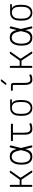

<svg xmlns="http://www.w3.org/2000/svg" viewBox="1982 -2808 835 4840"><g transform="rotate(-90 2400.0 -387.5)"><path d="M135 10Q122 10 116 4Q110 -2 110 -15V-535Q110 -548 116 -554Q122 -560 135 -560Q148 -560 154 -554Q160 -548 160 -535V-309H277Q285 -309 291 -312Q297 -315 301 -321L459 -544Q465 -552 473 -556Q481 -560 491 -560Q511 -560 515 -552Q519 -544 508 -527L348 -301Q343 -295 343 -288.5Q343 -282 347 -276L512 -23Q523 -6 518.5 2Q514 10 494 10Q484 10 476.5 5.5Q469 1 463 -7L300 -252Q295 -258 290 -261Q285 -264 277 -264H160V-15Q160 -2 154 4Q148 10 135 10Z M1153 -24Q1156 -11 1151 -2.5Q1146 6 1133 9Q1120 12 1112 7Q1104 2 1101 -11L1062 -170Q1060 -160 1057 -150Q1044 -101 1022.5 -65.5Q1001 -30 965.5 -10Q930 10 870 10Q815 10 777 -10Q739 -30 715 -66.5Q691 -103 680.5 -154.5Q670 -206 670 -270Q670 -334 682 -387Q694 -440 719 -478.5Q744 -517 781.5 -538.5Q819 -560 870 -560Q930 -560 965.5 -541Q1001 -522 1023 -488Q1045 -454 1058 -406Q1061 -397 1063 -387L1101 -539Q1104 -552 1112 -557Q1120 -562 1133 -559Q1146 -556 1151 -547.5Q1156 -539 1153 -526L1090 -278ZM1036 -278 1035 -282Q1025 -323 1015 -363.5Q1005 -404 988 -436.5Q971 -469 943 -489.5Q915 -510 870 -510Q836 -510 808.5 -493.5Q781 -477 761.5 -446Q742 -415 731 -370.5Q720 -326 720 -270Q720 -214 729.5 -171Q739 -128 757.5 -99Q776 -70 804.5 -55Q833 -40 870 -40Q915 -40 942.5 -61.5Q970 -83 987.5 -117Q1005 -151 1015 -193Q1025 -235 1035 -275Z M1682 -530Q1693 -530 1699 -523Q1705 -516 1705 -505Q1705 -494 1699 -487Q1693 -480 1682 -480H1475V-200Q1475 -114 1499 -77Q1523 -40 1570 -40Q1602 -40 1627 -44Q1652 -48 1677 -60Q1689 -66 1697.5 -63.5Q1706 -61 1711 -50Q1717 -38 1714 -28.5Q1711 -19 1700 -14Q1669 0 1639.5 5Q1610 10 1565 10Q1535 10 1509.5 0Q1484 -10 1465 -33Q1446 -56 1435.5 -92.5Q1425 -129 1425 -182V-480H1285Q1274 -480 1268 -487Q1262 -494 1262 -505Q1262 -516 1268 -523Q1274 -530 1285 -530Z M2298 -506H2206Q2246 -492 2267.5 -453.5Q2289 -415 2295 -360Q2300 -318 2300 -275Q2300 -232 2295 -190Q2285 -100 2237 -45Q2189 10 2100 10Q2012 10 1963.5 -44.5Q1915 -99 1905 -190Q1900 -232 1900 -275Q1900 -318 1905 -360Q1914 -445 1963.5 -497.5Q2013 -550 2100 -550H2298Q2309 -550 2314.5 -544.5Q2320 -539 2320 -528Q2320 -517 2314.5 -511.5Q2309 -506 2298 -506ZM2100 -34Q2127 -34 2151.5 -44.5Q2176 -55 2195.5 -75.5Q2215 -96 2228 -125Q2241 -154 2245 -190Q2250 -232 2250 -275Q2250 -318 2245 -360Q2238 -432 2203 -469Q2168 -506 2100 -506Q2047 -506 2005 -470Q1963 -434 1955 -360Q1950 -318 1950 -275Q1950 -232 1955 -190Q1963 -115 2004.5 -74.5Q2046 -34 2100 -34Z M2730 -200Q2730 -114 2749 -77Q2768 -40 2815 -40Q2840 -40 2861 -44Q2882 -48 2907 -60Q2919 -66 2927.5 -63.5Q2936 -61 2941 -50Q2947 -38 2944 -28.5Q2941 -19 2930 -14Q2899 0 2873 5Q2847 10 2810 10Q2780 10 2756 0Q2732 -10 2715 -33Q2698 -56 2689 -92.5Q2680 -129 2680 -182V-453Q2680 -468 2672.5 -475.5Q2665 -483 2650 -483H2553Q2541 -483 2535.5 -489Q2530 -495 2530 -507Q2530 -519 2536 -524.5Q2542 -530 2554 -530H2670Q2700 -530 2715 -515Q2730 -500 2730 -470ZM2733 -659Q2727 -651 2720 -648Q2713 -645 2704 -645Q2685 -645 2681.5 -652Q2678 -659 2689 -674L2761 -769Q2767 -777 2774.5 -781Q2782 -785 2793 -785Q2813 -785 2817.5 -777Q2822 -769 2809 -753Z M3135 10Q3122 10 3116 4Q3110 -2 3110 -15V-535Q3110 -548 3116 -554Q3122 -560 3135 -560Q3148 -560 3154 -554Q3160 -548 3160 -535V-309H3277Q3285 -309 3291 -312Q3297 -315 3301 -321L3459 -544Q3465 -552 3473 -556Q3481 -560 3491 -560Q3511 -560 3515 -552Q3519 -544 3508 -527L3348 -301Q3343 -295 3343 -288.5Q3343 -282 3347 -276L3512 -23Q3523 -6 3518.5 2Q3514 10 3494 10Q3484 10 3476.5 5.5Q3469 1 3463 -7L3300 -252Q3295 -258 3290 -261Q3285 -264 3277 -264H3160V-15Q3160 -2 3154 4Q3148 10 3135 10Z M4153 -24Q4156 -11 4151 -2.5Q4146 6 4133 9Q4120 12 4112 7Q4104 2 4101 -11L4062 -170Q4060 -160 4057 -150Q4044 -101 4022.5 -65.5Q4001 -30 3965.5 -10Q3930 10 3870 10Q3815 10 3777 -10Q3739 -30 3715 -66.5Q3691 -103 3680.5 -154.5Q3670 -206 3670 -270Q3670 -334 3682 -387Q3694 -440 3719 -478.5Q3744 -517 3781.5 -538.5Q3819 -560 3870 -560Q3930 -560 3965.5 -541Q4001 -522 4023 -488Q4045 -454 4058 -406Q4061 -397 4063 -387L4101 -539Q4104 -552 4112 -557Q4120 -562 4133 -559Q4146 -556 4151 -547.5Q4156 -539 4153 -526L4090 -278ZM4036 -278 4035 -282Q4025 -323 4015 -363.5Q4005 -404 3988 -436.5Q3971 -469 3943 -489.5Q3915 -510 3870 -510Q3836 -510 3808.5 -493.5Q3781 -477 3761.5 -446Q3742 -415 3731 -370.5Q3720 -326 3720 -270Q3720 -214 3729.5 -171Q3739 -128 3757.5 -99Q3776 -70 3804.5 -55Q3833 -40 3870 -40Q3915 -40 3942.5 -61.5Q3970 -83 3987.5 -117Q4005 -151 4015 -193Q4025 -235 4035 -275Z M4698 -506H4606Q4646 -492 4667.5 -453.5Q4689 -415 4695 -360Q4700 -318 4700 -275Q4700 -232 4695 -190Q4685 -100 4637 -45Q4589 10 4500 10Q4412 10 4363.5 -44.5Q4315 -99 4305 -190Q4300 -232 4300 -275Q4300 -318 4305 -360Q4314 -445 4363.5 -497.5Q4413 -550 4500 -550H4698Q4709 -550 4714.5 -544.5Q4720 -539 4720 -528Q4720 -517 4714.5 -511.5Q4709 -506 4698 -506ZM4500 -34Q4527 -34 4551.5 -44.5Q4576 -55 4595.5 -75.5Q4615 -96 4628 -125Q4641 -154 4645 -190Q4650 -232 4650 -275Q4650 -318 4645 -360Q4638 -432 4603 -469Q4568 -506 4500 -506Q4447 -506 4405 -470Q4363 -434 4355 -360Q4350 -318 4350 -275Q4350 -232 4355 -190Q4363 -115 4404.5 -74.5Q4446 -34 4500 -34Z"/></g></svg>

Font: Maple Mono NL Thin
Style: Regular
Weight: 250
Monospace: yes
Designer: subframe7536
Version: Version 7.000